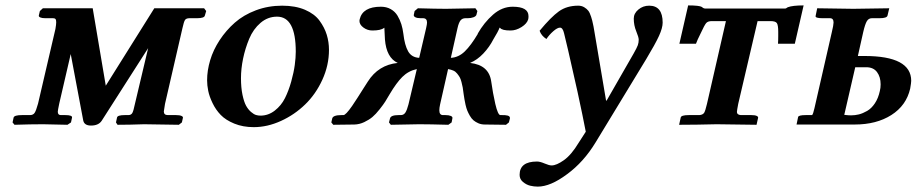

<svg xmlns="http://www.w3.org/2000/svg" viewBox="-20 -465 3423 717"><path d="M140.1 -434.1H326.2L375 -145L556.2 -434.1H742.2L750 -423.8L745.1 -407.2Q743.2 -397 715.8 -397H688Q675.3 -397 670.9 -390.4Q666.5 -383.8 661.1 -358.9L596.2 -77.1Q591.8 -49.8 591.8 -48.8Q591.8 -35.2 606.9 -35.2H637.2Q650.9 -35.2 657.5 -32.2Q664.1 -29.3 663.1 -24.9L659.2 -7.8L647.9 1L518.1 -1Q462.4 1 418.9 1L413.1 -7.8L417 -25.9Q418.5 -35.2 445.8 -35.2H459Q469.7 -35.2 474.1 -43Q478.5 -50.8 483.9 -77.1L533.2 -285.2L359.9 -14.2Q348.1 3.9 319.8 3.9Q295.4 3.9 291 -14.2L244.1 -263.2L201.2 -78.1Q195.8 -52.2 195.8 -47.9Q195.8 -35.2 207 -35.2H224.1Q250.5 -35.2 249 -25.9L245.1 -7.8L231.9 1L141.1 -1Q93.8 -1 34.2 1L26.9 -7.8L30.8 -25.9Q33.2 -35.2 62 -35.2H91.8Q103.5 -35.2 109.1 -43.2Q114.7 -51.3 122.1 -78.1L187 -356.9Q189.9 -374 189.9 -381.8Q189.9 -390.6 187.3 -393.8Q184.6 -397 178.2 -397H148.9Q136.7 -397 130.4 -399.9Q124 -402.8 125 -407.2L128.9 -423.8Z M952.6 -33.2Q981.9 -33.2 1006.1 -52Q1030.3 -70.8 1044.2 -98.6Q1058.1 -126.5 1067.6 -160.6Q1077.1 -194.8 1080.8 -222.4Q1084.5 -250 1084.5 -272Q1084.5 -402.8 1014.6 -402.8Q980 -402.8 952.9 -379.6Q925.8 -356.4 910.6 -320.1Q895.5 -283.7 887.7 -245.8Q879.9 -208 879.9 -172.9Q879.9 -137.7 885.5 -111.1Q891.1 -84.5 898.9 -70.3Q906.7 -56.2 917.2 -47.1Q927.7 -38.1 936 -35.6Q944.3 -33.2 952.6 -33.2ZM753.4 -165Q753.4 -201.7 764.9 -240.2Q776.4 -278.8 800.3 -315.2Q824.2 -351.6 856.9 -380.4Q889.6 -409.2 935.5 -426.5Q981.4 -443.8 1033.7 -443.8Q1083 -443.8 1118.9 -428.5Q1154.8 -413.1 1173.3 -387.7Q1191.9 -362.3 1200.2 -335.2Q1208.5 -308.1 1208.5 -278.8Q1208.5 -221.2 1183.8 -167.2Q1159.2 -113.3 1119.6 -75Q1080.1 -36.6 1029.3 -13.4Q978.5 9.8 927.7 9.8Q887.2 9.8 855 -3.4Q822.8 -16.6 804.2 -35.9Q785.6 -55.2 773.7 -80.1Q761.7 -105 757.6 -125.7Q753.4 -146.5 753.4 -165Z M1653.3 -207 1623.5 -75.2Q1620.6 -62 1620.6 -53.2Q1620.6 -35.2 1634.3 -35.2H1643.6Q1656.2 -35.2 1663.6 -32Q1670.9 -28.8 1669.4 -22.9L1666.5 -7.8L1654.3 1Q1584.5 -1 1545.4 -1L1439.5 1L1432.6 -7.8L1436.5 -22.9Q1439.5 -35.2 1468.3 -35.2H1476.6Q1487.8 -35.2 1493.9 -44.7Q1500 -54.2 1505.4 -75.2L1536.6 -207Q1504.9 -200.2 1482.4 -177.7Q1460.4 -155.8 1435.5 -113.8L1418.5 -85.4Q1412.1 -75.2 1397.7 -56.9Q1383.3 -38.6 1370.8 -28.1Q1358.4 -17.6 1340.3 -9Q1322.3 -0.5 1303.7 0L1224.6 1L1217.3 -7.8L1220.7 -22.9Q1224.1 -35.2 1255.4 -35.2H1262.7Q1266.6 -35.2 1274.7 -43.5Q1282.7 -51.8 1294.9 -69.3L1314.9 -99.6L1336.9 -134.3Q1351.6 -157.2 1353.5 -160.2Q1393.1 -222.7 1465.3 -230Q1422.9 -249.5 1417.5 -317.9Q1415.5 -350.1 1415.5 -357.9V-361.8L1414.6 -360.8Q1401.9 -351.1 1370.6 -351.1Q1352.1 -351.1 1337.2 -362.1Q1322.3 -373 1322.3 -387.2Q1322.3 -388.2 1322.8 -390.1Q1323.2 -392.1 1323.2 -393.1Q1334.5 -439.9 1402.3 -439.9Q1423.3 -439.9 1439.2 -430.9Q1455.1 -421.9 1464.4 -406.5Q1473.6 -391.1 1478.8 -374.5Q1483.9 -357.9 1486.3 -338.9Q1491.2 -295.9 1504.2 -273.2Q1517.1 -250.5 1545.4 -249L1571.3 -359.9Q1574.7 -375 1574.7 -380.9Q1574.7 -397 1559.6 -397H1551.3Q1538.1 -397 1531 -400.6Q1523.9 -404.3 1525.4 -410.2L1528.3 -423.8L1540.5 -434.1Q1609.4 -432.1 1645.5 -432.1L1755.4 -434.1L1762.7 -423.8L1759.3 -410.2Q1757.8 -404.3 1748.3 -400.6Q1738.8 -397 1726.6 -397H1718.3Q1706.5 -397 1699.7 -388.7Q1692.9 -379.9 1688.5 -359.9L1663.6 -249Q1692.4 -250.5 1715.6 -272.9Q1738.8 -295.4 1764.6 -338.9H1763.7Q1787.6 -380.9 1821.3 -410.4Q1855 -439.9 1894.5 -439.9Q1953.6 -439.9 1953.6 -404.8Q1953.6 -397 1952.6 -393.1Q1948.2 -377 1927.7 -364Q1907.2 -351.1 1886.7 -351.1Q1854.5 -351.1 1847.7 -360.8L1845.7 -361.8Q1839.8 -346.2 1822.3 -317.9Q1807.6 -289.1 1784.9 -265.1Q1762.2 -241.2 1735.4 -230Q1806.2 -222.2 1814.5 -160.2Q1820.3 -118.2 1829.6 -77.1Q1839.4 -35.2 1848.6 -35.2H1855.5Q1861.8 -35.2 1866.5 -34.9Q1871.1 -34.7 1875.7 -33.4Q1880.4 -32.2 1882.6 -29.5Q1884.8 -26.9 1884.3 -22.9L1880.4 -7.8L1869.6 1L1790.5 0Q1777.3 0 1766.6 -4.6Q1755.9 -9.3 1748.3 -15.6Q1740.7 -22 1734.6 -32.7Q1728.5 -43.5 1725.1 -51.8Q1721.7 -60.1 1718.5 -73.7Q1715.3 -87.4 1714.4 -94.5Q1713.4 -101.6 1711.4 -113.8L1708 -138.2Q1706.5 -146 1703.4 -158.4Q1700.2 -170.9 1696.5 -177Q1692.9 -183.1 1687 -190.4Q1681.2 -197.8 1672.9 -201.4Q1664.6 -205.1 1653.3 -207Z M2200.2 -344.2 2243.2 -89.8 2245.1 -88.9 2346.2 -265.1Q2358.4 -286.6 2361.8 -296.1Q2365.2 -305.7 2365.2 -316.9Q2365.2 -325.7 2356 -348.1Q2346.7 -370.6 2346.7 -395.5Q2346.7 -415 2364 -429.4Q2381.3 -443.8 2404.3 -443.8Q2454.6 -443.8 2454.6 -380.4Q2454.6 -360.8 2440.9 -330.8Q2427.2 -300.8 2393.1 -244.1L2204.1 66.9Q2159.7 140.1 2097.7 185.5Q2035.6 231.9 1988.3 231.9Q1974.1 231.9 1960 228.5Q1945.8 225.1 1933.1 214.6Q1920.4 204.1 1920.4 188Q1920.4 138.2 1985.4 138.2Q1996.6 138.2 2013.7 145.5Q2030.8 152.8 2040 152.8Q2058.1 152.8 2085.9 133.1Q2113.8 113.3 2141.1 67.9L2167.5 26.9Q2156.7 -29.8 2136.7 -122.1L2101.6 -277.3L2086.4 -340.8Q2081.5 -361.8 2071.3 -361.8Q2061.5 -361.8 2046.4 -348.6Q2031.2 -335.4 2020.5 -319.3Q2001.5 -331.5 1995.1 -350.1Q2037.6 -401.4 2067.1 -422.6Q2096.7 -443.8 2139.2 -443.8Q2151.9 -443.8 2161.6 -438Q2171.4 -432.1 2177 -424.8Q2182.6 -417.5 2187.5 -402.1Q2192.4 -386.7 2194.3 -376Q2195.8 -371.1 2200.2 -344.2Z M2736.8 -77.1Q2731.9 -51.8 2731.9 -46.9Q2731.9 -36.6 2746.1 -35.2H2786.1Q2799.3 -35.2 2805.7 -32.2Q2812 -29.3 2811 -24.9L2805.2 1L2656.2 -1Q2578.1 1 2516.1 1L2522 -25.9Q2523.4 -35.2 2552.2 -35.2H2591.8Q2604 -36.1 2609.4 -43.5Q2613.8 -50.3 2620.1 -77.1L2690.9 -386.2H2638.2Q2623.5 -386.2 2617.2 -378.9Q2610.8 -371.6 2596.2 -339.8Q2583.5 -314.5 2579.1 -301.8H2517.1L2549.8 -444.8Q2591.3 -444.8 2601.1 -439Q2606.9 -433.1 2614.3 -433.1H2911.1Q2913.6 -433.1 2914.8 -433.6Q2916 -434.1 2916.5 -434.6Q2917 -435.1 2918.5 -436Q2919.9 -437 2921.9 -438Q2939.9 -444.8 2981 -444.8L2948.2 -301.8H2885.3Q2886.2 -311.5 2886.2 -330.1V-346.2Q2886.2 -371.1 2881.1 -378.7Q2876 -386.2 2856.9 -386.2H2809.1Z M3265.6 -125Q3268.6 -136.7 3268.6 -149.9Q3268.6 -177.7 3255.1 -195.8Q3241.7 -213.9 3214.8 -213.9H3173.8L3132.8 -36.1Q3148.4 -34.2 3157.7 -34.2Q3172.9 -34.2 3187.5 -37.8Q3202.1 -41.5 3218.3 -50.8Q3234.4 -60.1 3247.1 -79.1Q3259.8 -98.1 3265.6 -125ZM3378.9 -133.8Q3364.3 -70.8 3308.6 -35.4Q3252.9 0 3171.9 0H2954.6L2960.4 -27.8Q2961.9 -35.2 2988.8 -35.2H3012.7Q3016.6 -39.1 3021.5 -61L3086.4 -345.2Q3092.8 -371.6 3092.8 -380.9Q3092.8 -397 3079.6 -397H3050.8Q3037.6 -397 3031 -399.2Q3024.4 -401.4 3025.9 -405.8L3031.7 -434.1L3166.5 -432.1Q3185.1 -432.1 3233.6 -433.1Q3282.2 -434.1 3300.8 -434.1L3294.4 -407.2Q3292.5 -397 3264.6 -397H3235.8Q3223.6 -397 3217 -385.7Q3210.4 -374.5 3203.6 -345.2L3183.6 -255.9H3208.5Q3382.8 -255.9 3382.8 -163.1Q3382.8 -156.2 3378.9 -133.8Z"/></svg>

Font: Linux Libertine G
Style: Bold Italic
Weight: 700
Italic angle: -11.5°
Designer: Philipp H. Poll
Foundry: Philipp H. Poll
Version: Version 4.1.0